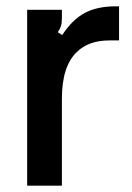

<svg xmlns="http://www.w3.org/2000/svg" viewBox="-20 -588 417 608"><path d="M66 0V-557H176V-530Q176 -515 173 -505.5Q170 -496 163 -486L177 -477Q209 -526 248.5 -547Q288 -568 346 -568H357V-460H327Q260 -460 223 -423Q176 -378 176 -275V0Z"/></svg>

Font: Open Sauce Sans Medium
Style: Regular
Weight: 500
Designer: Alfredo Marco Pradil
Foundry: Creative Sauce Fz LLC
Version: Version 1.477